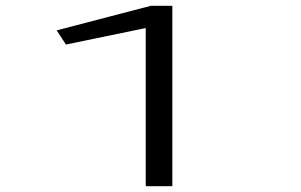

<svg xmlns="http://www.w3.org/2000/svg" viewBox="-20 -644 1040 664"><path d="M484 0V-547L208 -490L176 -539L502 -624H576V0Z"/></svg>

Font: Inconsolata UltraExpanded
Style: Regular
Weight: 400
Width: 9
Monospace: yes
Designer: Raph Levien, Cyreal, Brenton Simpson
Foundry: Raph Levien, Cyreal, Google
Version: Version 3.000; ttfautohint (v1.8.2.53-6de2)